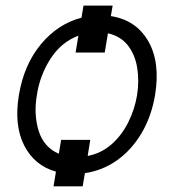

<svg xmlns="http://www.w3.org/2000/svg" viewBox="-20 -607 677 683"><path d="M380.7 -587 374.3 -549.7Q463.4 -536.2 507.1 -461.1Q550.8 -386 531.6 -268.8Q518.5 -191.8 483.1 -132.5Q447.8 -73.2 396 -36.6Q344.1 0 282 8.9L274.1 55.8H170.5L179 3.6Q102.3 -18.1 65.9 -89.8Q29.5 -161.6 47.2 -268.8Q65.3 -377.1 125.7 -449.8Q186.1 -522.4 269.9 -544L277 -587ZM301.1 -109.4 291.9 -52.2Q340.9 -61.8 377.3 -94.1Q413.7 -126.4 436.4 -172.2Q459.2 -218 467.7 -268.8Q475.5 -319.6 468 -365.9Q460.6 -412.3 435.2 -445.1Q409.8 -478 364 -488.6L352.6 -420.1H248.9L258.9 -480.1Q197.1 -456.7 159.3 -397.4Q121.4 -338.1 111.2 -268.8Q99.4 -200.3 117.5 -141.7Q135.7 -83.1 189.3 -60L197.4 -109.4Z"/></svg>

Font: Inter UI Light
Style: Italic
Weight: 300
Italic angle: 9.39999°
Designer: Rasmus Andersson
Foundry: rsms
Version: 3.2;8d6f07862